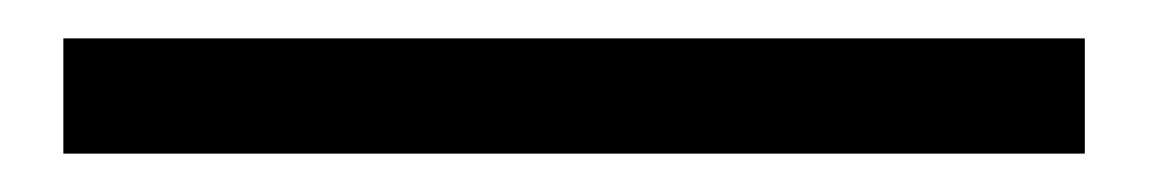

<svg xmlns="http://www.w3.org/2000/svg" viewBox="-20 60 599 100"><path d="M13 140V80H545V140Z"/></svg>

Font: Noto Sans HK
Style: Regular
Weight: 400
Designer: Ryoko NISHIZUKA 西塚涼子 (kana, bopomofo & ideographs); Paul D. Hunt (Latin, Greek & Cyrillic); Sandoll Communications 산돌커뮤니
Foundry: Adobe
Version: Version 2.004-H2;hotconv 1.0.118;makeotfexe 2.5.65603